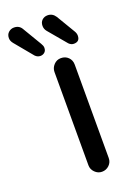

<svg xmlns="http://www.w3.org/2000/svg" viewBox="-192 -778 571 810"><g transform="rotate(-20 93.5 -372.5)"><path d="M44 -571Q31 -571 21 -581L-46 -662Q-56 -674 -56 -687Q-56 -703 -45.5 -712.5Q-35 -722 -21 -722Q3 -722 14 -702L64 -618Q67 -613 69 -608Q71 -603 71 -598Q71 -585 63 -578Q55 -571 44 -571ZM194 -571Q182 -571 172 -581L104 -662Q95 -673 95 -687Q95 -703 105 -712.5Q115 -722 130 -722Q152 -722 165 -702L215 -618Q221 -608 221 -598Q221 -571 194 -571ZM121 -23Q103 -23 89.5 -36.5Q76 -50 76 -68V-487Q76 -505 89 -519Q102 -533 121 -533Q141 -533 154 -520Q167 -507 167 -487V-68Q167 -49 153.5 -36Q140 -23 121 -23Z"/></g></svg>

Font: Huninn
Style: Regular
Weight: 400
Designer: justfont
Foundry: justfont
Version: Version 1.003